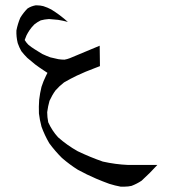

<svg xmlns="http://www.w3.org/2000/svg" viewBox="-20 -364 662 725"><path d="M574.2 258.8Q545.9 290 514.6 318.4Q497.1 330.1 476.6 337.9Q463.9 340.8 450.2 340.8Q443.4 340.8 435.5 340.8Q414.1 336.9 392.6 330.1Q368.2 321.3 342.8 310.5Q308.6 295.9 274.4 277.3Q243.2 257.8 213.9 232.4Q187.5 206.1 166 176.8Q148.4 146.5 136.7 114.3Q129.9 88.9 127 64.5Q126 38.1 127.9 12.7Q130.9 -12.7 136.7 -36.1Q143.6 -57.6 153.3 -77.1L159.2 -88.9L144.5 -98.6Q127.9 -109.4 112.3 -121.1Q97.7 -132.8 83 -145.5Q71.3 -157.2 60.5 -170.9Q52.7 -184.6 46.9 -201.2Q41 -225.6 42 -249Q46.9 -274.4 56.6 -296.9Q68.4 -316.4 84 -332Q97.7 -340.8 114.3 -343.8Q117.2 -343.8 120.1 -343.8Q131.8 -343.8 143.6 -340.8Q159.2 -335.9 173.8 -328.1Q207 -307.6 236.3 -281.2Q217.8 -286.1 199.2 -289.1Q182.6 -291 166 -292Q165 -292 164.1 -292Q148.4 -291 133.8 -287.1Q120.1 -280.3 109.4 -271.5Q98.6 -260.7 90.8 -249Q85 -240.2 80.1 -230.5Q76.2 -221.7 73.2 -212.9Q79.1 -203.1 86.9 -195.3Q98.6 -185.5 111.3 -177.7Q126 -168 139.6 -160.2Q154.3 -153.3 169.9 -147.5Q184.6 -143.6 200.2 -140.6Q211.9 -138.7 223.6 -138.7Q234.4 -140.6 244.1 -144.5L356.4 -191.4L357.4 -114.3L336.9 -106.4Q302.7 -93.8 269.5 -78.1Q245.1 -66.4 221.7 -52.7Q204.1 -39.1 189.5 -22.5Q176.8 -4.9 167 16.6Q161.1 37.1 158.2 59.6Q158.2 78.1 162.1 97.7Q176.8 129.9 199.2 154.3Q233.4 184.6 273.4 207Q320.3 229.5 368.2 246.1Q416 256.8 462.9 258.8Z"/></svg>

Font: Thabit-Oblique
Style: Oblique
Weight: 500
Designer: Regenerated by Nadim Shaikli
Foundry: MAK Alagha
Version: 0.01